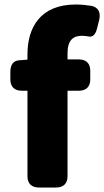

<svg xmlns="http://www.w3.org/2000/svg" viewBox="-20 -793 463 853"><path d="M76 -390H102V-10C102 22 120 40 152 40H230C262 40 280 22 280 -10V-390H331C363 -390 381 -408 381 -440V-479C381 -511 363 -529 331 -529H280V-556C280 -613 304 -634 343 -634C353 -634 363 -633 373 -631C392 -627 405 -639 412 -670L421 -706C428 -737 417 -761 386 -767C366 -770 343 -773 317 -773C159 -773 102 -671 102 -551V-528L64 -525C39 -523 26 -505 26 -474V-440C26 -408 44 -390 76 -390Z"/></svg>

Font: コーポレート・ロゴ（ラウンド）ver3 Bold
Style: Regular
Weight: 700
Designer: [KANA_main] LOGOTYPE.JP [Source Han Sans] Ryoko NISHIZUKA 西塚涼子 (kana, bopomofo & ideographs); Paul D. Hunt (Latin, Greek
Version: Version 12.001;FEAKit 1.0